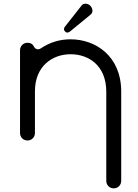

<svg xmlns="http://www.w3.org/2000/svg" viewBox="-20 -772 756 1055"><path d="M167 -515C160 -530 148 -537 131 -537C108 -537 90 -519 90 -496V-41C90 -18 108 0 131 0C154 0 172 -18 172 -41V-270C172 -411 270 -474 368 -474C468 -474 564 -411 564 -268V222C564 245 582 263 605 263C628 263 646 245 646 222V-269C646 -464 505 -556 368 -556C307 -556 253 -539 204 -506C199 -503 194 -501 189 -501C180 -501 172 -506 167 -515ZM338 -627C332 -620 330 -612 333 -605C340 -593 351 -588 366 -600L477 -691C489 -700 491 -716 484 -729C475 -749 453 -756 437 -749C434 -748 430 -745 427 -740Z"/></svg>

Font: Fabada
Style: Regular
Weight: 400
Designer: deFharo
Foundry: deFharo.com
Version: Version 4.000 2011 initial release